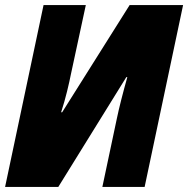

<svg xmlns="http://www.w3.org/2000/svg" viewBox="-35 -734 739 754"><path d="M-15 0H194L461 -431H465C448 -371 432 -308 424 -269L367 0H533L684 -714H474L209 -293H205C223 -348 236 -405 244 -445L302 -714H136Z"/></svg>

Font: Noto Sans Condensed Black
Style: Italic
Weight: 900
Width: 3
Italic angle: -12°
Designer: Monotype Design Team
Foundry: Monotype Imaging Inc.
Version: Version 2.013